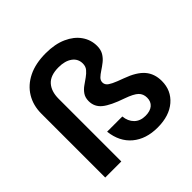

<svg xmlns="http://www.w3.org/2000/svg" viewBox="-187 -902 1081 1081"><g transform="rotate(-45 353.5 -361.0)"><path d="M474 10Q382 10 324 -38.5Q266 -87 256 -175H377Q381 -134 406 -109.5Q431 -85 472 -85Q510 -85 530.5 -102.5Q551 -120 551 -151Q551 -181 531.5 -200Q512 -219 458 -238Q376 -266 340 -295Q304 -324 304 -370Q304 -398 317 -417Q330 -436 349 -449.5Q368 -463 386.5 -476Q405 -489 418 -504.5Q431 -520 431 -543Q431 -581 400.5 -603Q370 -625 319 -625Q254 -625 224 -591.5Q194 -558 194 -499V0H66V-509Q66 -574 96.5 -624.5Q127 -675 184.5 -703.5Q242 -732 324 -732Q397 -732 449.5 -708.5Q502 -685 530 -645Q558 -605 558 -556Q558 -526 545.5 -505Q533 -484 514 -469Q495 -454 476.5 -442Q458 -430 445.5 -418Q433 -406 433 -390Q433 -378 440.5 -368Q448 -358 470.5 -347Q493 -336 535 -321Q610 -294 643 -255.5Q676 -217 676 -159Q676 -84 621.5 -37Q567 10 474 10Z"/></g></svg>

Font: DeepMind Sans
Style: Bold
Weight: 700
Designer: Jonny Pinhorn / Modifications: Colophon Foundry
Foundry: Colophon Foundry
Version: Version 1.002; ttfautohint (v1.8.2)